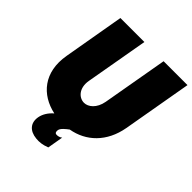

<svg xmlns="http://www.w3.org/2000/svg" viewBox="-243 -847 1194 1194"><g transform="rotate(45 354.0 -249.5)"><path d="M278 200C306 203 334 200 370 186L388 82C377 91 363 95 349 94C336 93 334 80 336 68C339 49 366 28 386 13C507 -8 602 -96 628 -243L708 -700H498L422 -267C410 -200 367 -167 331 -167C286 -167 243 -210 256 -285L329 -700H118L48 -297C18 -125 111 -19 247 10C219 34 199 65 193 97C182 156 216 194 278 200Z"/></g></svg>

Font: Fixel Text 20240404 Black
Style: Italic
Weight: 900
Width: 4
Italic angle: -10°
Designer: AlfaBravo + MacPaw
Foundry: Kyrylo Tkachov, Marchela Mozhyna, Serhii Makarenko, Maria Weinstein, Zakhar Kryvoshyya
Version: Version 1.211;Glyphs 3.2 (3225)